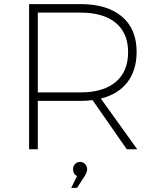

<svg xmlns="http://www.w3.org/2000/svg" viewBox="-20 -719 762 925"><path d="M120.1 0V-699.2H367.2Q496.6 -699.2 567.4 -639.2Q638.2 -579.1 638.2 -469.2Q638.2 -380.4 593.8 -322.8Q549.3 -265.1 465.8 -244.1L641.1 0H590.8L425.8 -236.8Q400.4 -232.9 367.2 -232.9H162.1V0ZM162.1 -273.9H368.2Q478 -273.9 537.6 -324.2Q597.2 -374.5 597.2 -467.8Q597.2 -559.6 537.6 -608.9Q478 -658.2 368.2 -658.2H162.1ZM323.2 186 351.1 128.9Q332 120.6 332 96.2Q332 81.1 342 71Q352.1 61 366.2 61Q379.9 61 389.9 71.3Q399.9 81.5 399.9 97.2Q399.9 109.9 388.2 128.9L351.1 186Z"/></svg>

Font: Trueno UltraLight
Style: Regular
Weight: 250
Designer: Julieta Ulanovsky
Foundry: Julieta Ulanovsky
Version: Version 3.001b | FøM Fix